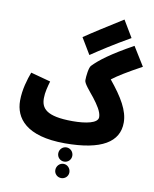

<svg xmlns="http://www.w3.org/2000/svg" viewBox="-118 -991 1076 1343"><g transform="rotate(10 419.5 -319.5)"><path d="M456 -617C523 -662 607 -717 726 -785L655 -904C534 -828 456 -779 387 -732ZM394 21C654 21 775 -55 775 -193C775 -277 724 -364 633 -475C676 -508 738 -546 839 -601L756 -735C599 -648 526 -592 480 -544C466 -529 459 -468 459 -438C459 -416 497 -374 534 -328C567 -285 599 -239 599 -201C599 -157 512 -141 420 -141C231 -141 195 -194 195 -265C195 -306 207 -349 218 -387L77 -425C58 -374 34 -298 34 -219C34 -96 118 21 394 21ZM411 148C439 148 461 126 461 98C461 70 439 47 411 47C383 47 361 70 361 98C361 126 383 148 411 148ZM411 265C439 265 461 243 461 216C461 188 439 164 411 164C383 164 361 188 361 216C361 243 383 265 411 265Z"/></g></svg>

Font: Noto Sans Arabic UI XCn Bk
Style: Regular
Weight: 900
Width: 2
Designer: Monotype Design Team, Nadine Chahine and Nizar Qandah
Foundry: Monotype Imaging Inc.
Version: Version 2.010